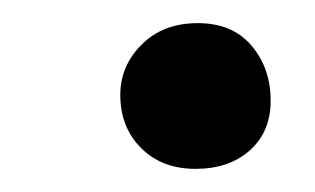

<svg xmlns="http://www.w3.org/2000/svg" viewBox="-20 -436 272 166"><path d="M149 -290Q120 -290 102 -308Q84 -326 84 -354Q84 -379 102.5 -397.5Q121 -416 151 -416Q181 -416 197.5 -396.5Q214 -377 214 -349Q214 -322 196 -306Q178 -290 149 -290Z"/></svg>

Font: Junicode Two Beta Condensed Medium
Style: Italic
Weight: 500
Width: 3
Italic angle: -9°
Version: Version 1.053; ttfautohint (v1.8.4)